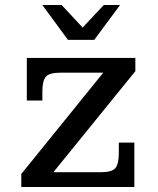

<svg xmlns="http://www.w3.org/2000/svg" viewBox="-20 -746 631 766"><path d="M65 -52 392 -456 520 -462 193 -59ZM65 0V-52L193 -59H516V0ZM87 -345V-456H220Q177 -456 163 -440Q149 -424 149 -379V-345ZM383 -59Q426 -59 440 -75Q454 -91 454 -136V-177H516V-59ZM87 -456V-515H520V-462L392 -456ZM251 -587 149 -726H226L332 -612H287L394 -726H459L356 -587Z"/></svg>

Font: Montagu Slab 24pt
Style: Regular
Weight: 400
Designer: Florian Karsten
Foundry: Florian Karsten
Version: Version 1.000